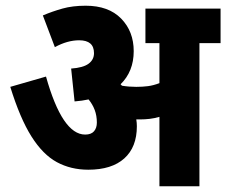

<svg xmlns="http://www.w3.org/2000/svg" viewBox="-20 -652 792 672"><path d="M459 -210Q459 -137 415 -97.5Q371 -58 289 -58Q228 -58 179 -84.5Q130 -111 90 -174.5Q50 -238 16 -348L141 -384Q198 -181 278 -181Q299 -181 309 -192.5Q319 -204 319 -223Q319 -247 311.5 -267Q304 -287 290 -304Q267 -299 241 -297L229 -412Q271 -415 290 -429Q309 -443 309 -466Q309 -511 257 -511Q216 -511 172 -487L130 -598Q163 -612 198.5 -622Q234 -632 280 -632Q360 -632 404 -587Q448 -542 448 -473Q448 -402 402 -357Q404 -355 407 -352Q431 -348 457 -348Q479 -348 498 -350.5Q517 -353 538 -361V-501H489V-622H752V-501H678V0H538V-243Q521 -238 504 -236Q487 -234 470 -234Q464 -234 457 -234Q459 -222 459 -210Z"/></svg>

Font: Noto Sans Condensed ExtraBold
Style: Regular
Weight: 800
Width: 3
Designer: Monotype Design Team
Foundry: Monotype Imaging Inc.
Version: Version 2.013; ttfautohint (v1.8.4.7-5d5b)